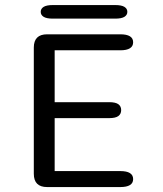

<svg xmlns="http://www.w3.org/2000/svg" viewBox="-20 -758 659 778"><path d="M519.5 -586.8Q519.5 -554.2 467.2 -554.2H201.5V-344H421.8Q448.2 -344 459.6 -335.7Q471 -327.3 471 -311.8Q471 -296.3 459.6 -287.8Q448.2 -279.3 421.8 -279.3H201.5V-64.8H467.2Q519.5 -64.8 519.5 -32.2Q519.5 0 467.2 0H171Q117 0 117 -54V-565.2Q117 -619 171 -619H467.2Q519.5 -619 519.5 -586.8ZM145 -710Q145 -722.8 156.9 -730.2Q168.8 -737.5 194 -737.5H447Q472.2 -737.5 484.1 -730.2Q496 -722.8 496 -710Q496 -697.2 484.1 -689.8Q472.2 -682.5 447 -682.5H194Q168.8 -682.5 156.9 -689.8Q145 -697.2 145 -710Z"/></svg>

Font: Sono ExtraLight
Style: Regular
Weight: 200
Designer: Tyler Finck
Foundry: Tyler Finck
Version: Version 2.112